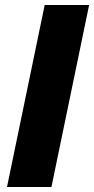

<svg xmlns="http://www.w3.org/2000/svg" viewBox="-20 -749 377 769"><path d="M159 -729H337L186 0H8Z"/></svg>

Font: Mona Sans ExtraBold
Style: Italic
Weight: 800
Italic angle: -11.7°
Designer: Deni Anggara
Foundry: GitHub
Version: Version 2.000